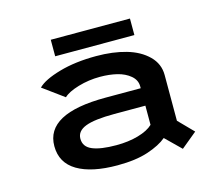

<svg xmlns="http://www.w3.org/2000/svg" viewBox="-95 -765 1040 904"><g transform="rotate(-15 425.0 -313.5)"><path d="M222 -641.5H608V-561H222ZM408 -512Q489.5 -512 553.8 -493.5Q618 -475 657.5 -436Q697 -397 697 -342.5V-119.5L767 -48L690 15.5L616 -57Q583 -29 522.8 -9Q462.5 11 373.5 11Q247.5 11 178 -30.2Q108.5 -71.5 108.5 -153Q108.5 -311.5 401 -311.5H572V-320.5Q572 -351.5 546.5 -373Q521 -394.5 483.2 -403.8Q445.5 -413 400 -413Q345 -413 293.8 -397.8Q242.5 -382.5 221 -361.5L119 -436Q149.5 -467 227.8 -489.5Q306 -512 408 -512ZM392.5 -82Q452 -82 499.8 -95.8Q547.5 -109.5 572 -133V-226.5H420Q324 -226.5 280 -209.5Q236 -192.5 236 -155Q236 -115.5 276 -98.8Q316 -82 392.5 -82Z"/></g></svg>

Font: League Mono Wide Medium
Style: Regular
Weight: 500
Width: 8
Designer: Tyler Finck
Foundry: The League of Moveable Type / Tyler Finck
Version: Version 2.210